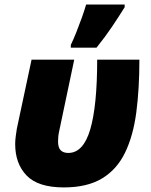

<svg xmlns="http://www.w3.org/2000/svg" viewBox="-20 -816 664 846"><path d="M261.2 9.8Q147.9 9.8 97.4 -42.5Q46.9 -94.7 46.9 -181.2Q46.9 -197.8 49.3 -215.1Q51.8 -232.4 54.2 -249L119.1 -553.2H307.1L241.2 -240.2Q237.8 -225.1 236.8 -213.9Q235.8 -202.6 235.8 -192.9Q235.8 -165 247.6 -153.6Q259.3 -142.1 280.8 -142.1Q347.2 -142.1 377.7 -246.1Q408.2 -350.1 408.2 -553.2H594.2Q594.2 -424.8 580.6 -321Q566.9 -217.3 531 -143.3Q495.1 -69.3 429.7 -29.8Q364.3 9.8 261.2 9.8ZM292 -606V-618.2Q303.2 -641.1 315.9 -672.9Q328.6 -704.6 340.3 -737.3Q352.1 -770 359.4 -795.9H529.3V-784.2Q501.5 -739.7 473.1 -697.5Q444.8 -655.3 405.3 -606Z"/></svg>

Font: Open Sans ExtraBold
Style: Italic
Weight: 800
Italic angle: -12°
Designer: Monotype Design Team
Foundry: Monotype Imaging Inc.
Version: Version 3.000; ttfautohint (v1.8.4)